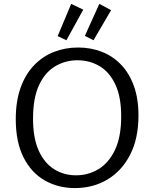

<svg xmlns="http://www.w3.org/2000/svg" viewBox="-20 -949 785 978"><path d="M361.7 9Q275.7 9 207.5 -30.2Q139.3 -69.3 99.8 -147.5Q60.3 -225.7 60.3 -342Q60.3 -433.3 84.8 -501.8Q109.3 -570.3 153 -616Q196.7 -661.7 254.2 -684.3Q311.7 -707 378 -707Q442.3 -707 498.2 -685.3Q554 -663.7 595.8 -620.5Q637.7 -577.3 661.5 -512.3Q685.3 -447.3 685.3 -360.7Q685.3 -243.3 642.8 -160.8Q600.3 -78.3 527.3 -34.7Q454.3 9 361.7 9ZM367.3 -56Q429.3 -56 481.5 -87.3Q533.7 -118.7 565.5 -185Q597.3 -251.3 597.3 -356Q597.3 -455.7 567.5 -518.8Q537.7 -582 487.3 -612Q437 -642 374.3 -642Q313 -642 261.3 -611.5Q209.7 -581 179 -515.7Q148.3 -450.3 148.3 -345Q148.3 -244.7 177.5 -181Q206.7 -117.3 256.3 -86.7Q306 -56 367.3 -56ZM456.3 -744 412.3 -766.3 486 -929.3 546 -897.3ZM318.3 -744 273.7 -765 342.7 -929.3 404 -899.7Z"/></svg>

Font: Bitter Thin
Style: Regular
Weight: 100
Designer: Sol Matas, and Bitter project Authors
Foundry: Sol Matas
Version: Version 2.002